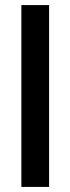

<svg xmlns="http://www.w3.org/2000/svg" viewBox="-20 -735 276 755"><path d="M64 -715H173V0H64Z"/></svg>

Font: Freesentation 6 SemiBold
Style: Regular
Weight: 600
Designer: glyphs from Roboto by Christian Robertson / Hangul glyphs from Noto Sans CJK(Source Han Sans) by Jang Soo-young and Kang
Foundry: PT&
Version: Version 2.001